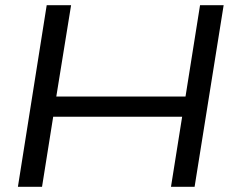

<svg xmlns="http://www.w3.org/2000/svg" viewBox="-20 -720 908 740"><path d="M49 0 160 -700H254L197 -348H695L751 -700H842L730 0H639L682 -270H185L142 0Z"/></svg>

Font: Georama Extended
Style: Italic
Weight: 400
Width: 7
Italic angle: -9°
Designer: Jean-Baptiste Levee
Foundry: Production Type
Version: Version 1.000